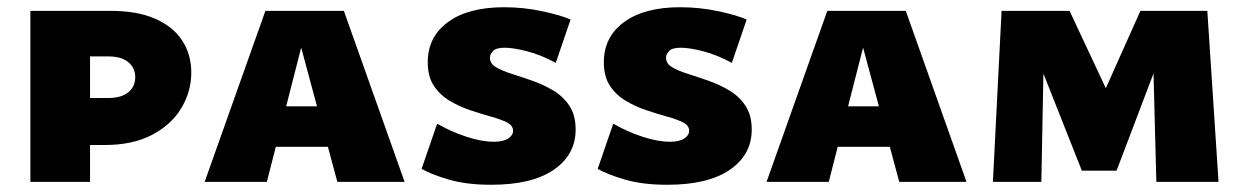

<svg xmlns="http://www.w3.org/2000/svg" viewBox="-20 -503 3448 531"><path d="M64 0V-473H285Q359 -473 408.5 -451.5Q458 -430 483.5 -391.5Q509 -353 509 -302Q509 -250 481.5 -204Q454 -158 400.5 -130Q347 -102 270 -102H152V-232H280Q315 -232 334.5 -247.5Q354 -263 354 -290Q354 -315 335 -331Q316 -347 279 -347H229V0Z M546 0 714 -473H931L1099 0H913L795 -438H830L718 0ZM657 -97 698 -209H934L983 -97Z M1399 -141Q1399 -156 1382 -164.5Q1365 -173 1338 -180.5Q1311 -188 1281 -198Q1251 -208 1224 -224Q1197 -240 1180 -265.5Q1163 -291 1163 -331Q1163 -401 1219 -442Q1275 -483 1374 -483Q1428 -483 1479.5 -472Q1531 -461 1558 -449L1517 -329Q1477 -351 1438.5 -361Q1400 -371 1376 -371Q1352 -371 1343.5 -362Q1335 -353 1335 -343Q1335 -327 1352 -317Q1369 -307 1396 -298.5Q1423 -290 1453 -279.5Q1483 -269 1510.5 -252.5Q1538 -236 1555 -210Q1572 -184 1572 -145Q1572 -75 1511.5 -33.5Q1451 8 1339 8Q1271 8 1222.5 -6Q1174 -20 1146 -36L1189 -161Q1227 -139 1269.5 -125Q1312 -111 1346 -111Q1372 -111 1385.5 -120Q1399 -129 1399 -141Z M1886 -141Q1886 -156 1869 -164.5Q1852 -173 1825 -180.5Q1798 -188 1768 -198Q1738 -208 1711 -224Q1684 -240 1667 -265.5Q1650 -291 1650 -331Q1650 -401 1706 -442Q1762 -483 1861 -483Q1915 -483 1966.5 -472Q2018 -461 2045 -449L2004 -329Q1964 -351 1925.5 -361Q1887 -371 1863 -371Q1839 -371 1830.5 -362Q1822 -353 1822 -343Q1822 -327 1839 -317Q1856 -307 1883 -298.5Q1910 -290 1940 -279.5Q1970 -269 1997.5 -252.5Q2025 -236 2042 -210Q2059 -184 2059 -145Q2059 -75 1998.5 -33.5Q1938 8 1826 8Q1758 8 1709.5 -6Q1661 -20 1633 -36L1676 -161Q1714 -139 1756.5 -125Q1799 -111 1833 -111Q1859 -111 1872.5 -120Q1886 -129 1886 -141Z M2100 0 2268 -473H2485L2653 0H2467L2349 -438H2384L2272 0ZM2211 -97 2252 -209H2488L2537 -97Z M3178 0 3168 -384 3209 -402 3068 -31H2972L2812 -435L2865 -473H2938L3072 -187H3006L3134 -473H3319L3350 0ZM2726 0 2750 -473H2869L2860 0Z"/></svg>

Font: Ysabeau SC Black
Style: Regular
Weight: 900
Designer: Christian Thalmann (Catharsis Fonts)
Version: Version 2.001;gftools[0.9.30]; featfreeze: smcp